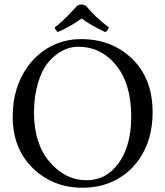

<svg xmlns="http://www.w3.org/2000/svg" viewBox="-20 -834 742 863"><path d="M366.2 -808.1Q410.2 -754.9 469.2 -710.9Q464.4 -694.8 453.1 -689.9Q388.2 -719.7 347.2 -751Q300.3 -716.8 240.2 -689.9Q229 -696.8 226.1 -710.9Q267.1 -741.7 327.1 -808.1Q345.2 -819.3 366.2 -808.1ZM331.1 -624Q294.9 -624 261 -606.4Q227.1 -588.9 198 -554.9Q168.9 -521 150.9 -461.4Q132.8 -401.9 132.8 -327.1Q132.8 -189 202.9 -106.4Q272.9 -23.9 370.1 -23.9Q458 -23.9 513.9 -101.6Q569.8 -179.2 569.8 -310.1Q569.8 -457 502 -540.5Q434.1 -624 331.1 -624ZM666 -329.1Q666 -204.1 604 -116.2Q562 -56.2 496.8 -23.2Q431.6 9.8 350.1 9.8Q218.3 9.8 127.7 -78.1Q37.1 -166 37.1 -310.1Q37.1 -442.4 105.5 -536.1Q147.5 -593.8 209.2 -626Q271 -658.2 344.2 -658.2Q483.4 -658.2 574.7 -569.1Q666 -480 666 -329.1Z"/></svg>

Font: Linux Libertine Capitals
Style: Small Caps
Weight: 400
Designer: Philipp H. Poll
Foundry: Philipp H. Poll
Version: Version 5.1.3